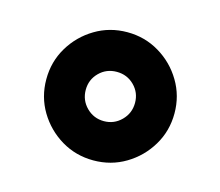

<svg xmlns="http://www.w3.org/2000/svg" viewBox="-61 -486 561 489"><g transform="rotate(15 220.0 -241.0)"><path d="M51.3 -240.7Q51.3 -287.1 74.2 -325.4Q97.2 -363.8 135.5 -386.7Q173.8 -409.7 220.2 -409.7Q266.6 -409.7 304.9 -386.7Q343.3 -363.8 366.2 -325.4Q389.2 -287.1 389.2 -240.7Q389.2 -194.3 366.2 -156Q343.3 -117.7 304.9 -94.7Q266.6 -71.8 220.2 -71.8Q173.8 -71.8 135.5 -94.7Q97.2 -117.7 74.2 -156Q51.3 -194.3 51.3 -240.7ZM155.3 -240.7Q155.3 -213.4 174.3 -194.3Q193.4 -175.3 220.2 -175.3Q247.1 -175.3 266.1 -194.3Q285.2 -213.4 285.2 -240.7Q285.2 -267.6 266.4 -286.4Q247.6 -305.2 220.2 -305.2Q192.9 -305.2 174.1 -286.4Q155.3 -267.6 155.3 -240.7Z"/></g></svg>

Font: Vazir FD
Style: Bold-FD
Weight: 700
Designer: Saber Rastikerdar
Foundry: Saber Rastikerdar
Version: Version 30.1.0